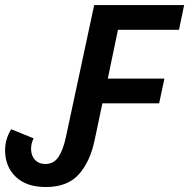

<svg xmlns="http://www.w3.org/2000/svg" viewBox="-55 -734 753 765"><path d="M127.9 11.2Q50.3 11.2 7.8 -29.5Q-34.7 -70.3 -34.7 -135.3Q-34.7 -180.2 -10.3 -219.2L79.1 -182.6Q68.8 -163.1 68.8 -140.6Q68.8 -114.3 84.2 -97.4Q99.6 -80.6 126 -80.6Q159.7 -80.6 178.5 -109.4Q197.3 -138.2 208 -189.9L320.3 -713.9H678.7L658.2 -615.2H415L374.5 -420.9H600.1L579.1 -322.3H353L322.3 -176.8Q304.2 -89.4 258.8 -39.1Q213.4 11.2 127.9 11.2Z"/></svg>

Font: Open Sans SemiBold
Style: Italic
Weight: 600
Italic angle: -12°
Designer: Monotype Design Team
Foundry: Monotype Imaging Inc.
Version: Version 3.003; ttfautohint (v1.8.4)